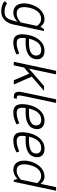

<svg xmlns="http://www.w3.org/2000/svg" viewBox="1094 -1834 948 3177"><g transform="rotate(90 1568.5 -246.0)"><path d="M421 -440 479 -430 402 -70 340 -60ZM402 -70 387 2Q373 68 342.5 114Q312 160 268 184Q224 208 168 208L180 153Q220 153 249 136.5Q278 120 299.5 74Q321 28 340 -60ZM421 -440 463 -500H493L479 -430ZM387 -150 417 -140Q417 -140 404.5 -125Q392 -110 370.5 -88Q349 -66 321 -44Q293 -22 260.5 -7Q228 8 195 8L207 -47Q242 -47 274 -62.5Q306 -78 331.5 -98.5Q357 -119 372 -134.5Q387 -150 387 -150ZM430 -350Q430 -350 421.5 -365.5Q413 -381 396 -401Q379 -421 353.5 -436.5Q328 -452 293 -452L305 -508Q338 -508 364 -493Q390 -478 409 -456Q428 -434 440 -412Q452 -390 458 -375Q464 -360 464 -360ZM293 -452Q251 -452 220 -435.5Q189 -419 166.5 -390Q144 -361 129.5 -325Q115 -289 107 -250Q99 -211 98 -174.5Q97 -138 107 -109Q117 -80 141 -63.5Q165 -47 207 -47L195 8Q140 8 106 -14Q72 -36 55 -73Q38 -110 36.5 -156Q35 -202 45 -250Q56 -298 77 -344Q98 -390 130.5 -427Q163 -464 206.5 -486Q250 -508 305 -508ZM35 111Q43 116 59.5 126Q76 136 105.5 144.5Q135 153 181 153L169 208Q114 208 76 194.5Q38 181 19 168Q0 155 0 155Z M864 -92 882 -45Q882 -45 855 -32Q828 -19 782.5 -5.5Q737 8 681 8L693 -48Q728 -48 758.5 -54.5Q789 -61 813 -70Q837 -79 850.5 -85.5Q864 -92 864 -92ZM561 -250H621Q605 -172 607.5 -128Q610 -84 631.5 -66Q653 -48 693 -48L681 8Q625 8 591.5 -18Q558 -44 550 -101Q542 -158 561 -250ZM820 -508Q875 -508 908.5 -487Q942 -466 954.5 -429.5Q967 -393 957 -347Q947 -301 919.5 -271Q892 -241 853.5 -224.5Q815 -208 772 -201.5Q729 -195 687 -195L610 -196L621 -251Q665 -249 710.5 -251Q756 -253 795.5 -262Q835 -271 862.5 -291.5Q890 -312 897 -347Q907 -393 884 -423Q861 -453 808 -453Q753 -453 715 -424Q677 -395 654.5 -348.5Q632 -302 621 -250H561Q571 -298 592.5 -344Q614 -390 646 -427Q678 -464 721.5 -486Q765 -508 820 -508Z M1099 -170 1116 -250 1404 -500H1484ZM1062 1 1003 0 1152 -700H1212ZM1308 0 1193 -270 1239 -320 1378 0Z M1591 -50 1581 0Q1542 0 1523.5 -15Q1505 -30 1501 -57Q1497 -84 1502.5 -119.5Q1508 -155 1517 -196L1624 -700H1684L1577 -196Q1568 -151 1562.5 -118Q1557 -85 1563 -67.5Q1569 -50 1591 -50ZM1591 -50H1615L1605 0H1581Z M2020 -92 2038 -45Q2038 -45 2011 -32Q1984 -19 1938.5 -5.5Q1893 8 1837 8L1849 -48Q1884 -48 1914.5 -54.5Q1945 -61 1969 -70Q1993 -79 2006.5 -85.5Q2020 -92 2020 -92ZM1717 -250H1777Q1761 -172 1763.5 -128Q1766 -84 1787.5 -66Q1809 -48 1849 -48L1837 8Q1781 8 1747.5 -18Q1714 -44 1706 -101Q1698 -158 1717 -250ZM1976 -508Q2031 -508 2064.5 -487Q2098 -466 2110.5 -429.5Q2123 -393 2113 -347Q2103 -301 2075.5 -271Q2048 -241 2009.5 -224.5Q1971 -208 1928 -201.5Q1885 -195 1843 -195L1766 -196L1777 -251Q1821 -249 1866.5 -251Q1912 -253 1951.5 -262Q1991 -271 2018.5 -291.5Q2046 -312 2053 -347Q2063 -393 2040 -423Q2017 -453 1964 -453Q1909 -453 1871 -424Q1833 -395 1810.5 -348.5Q1788 -302 1777 -250H1717Q1727 -298 1748.5 -344Q1770 -390 1802 -427Q1834 -464 1877.5 -486Q1921 -508 1976 -508Z M2485 -92 2503 -45Q2503 -45 2476 -32Q2449 -19 2403.5 -5.5Q2358 8 2302 8L2314 -48Q2349 -48 2379.5 -54.5Q2410 -61 2434 -70Q2458 -79 2471.5 -85.5Q2485 -92 2485 -92ZM2182 -250H2242Q2226 -172 2228.5 -128Q2231 -84 2252.5 -66Q2274 -48 2314 -48L2302 8Q2246 8 2212.5 -18Q2179 -44 2171 -101Q2163 -158 2182 -250ZM2441 -508Q2496 -508 2529.5 -487Q2563 -466 2575.5 -429.5Q2588 -393 2578 -347Q2568 -301 2540.5 -271Q2513 -241 2474.5 -224.5Q2436 -208 2393 -201.5Q2350 -195 2308 -195L2231 -196L2242 -251Q2286 -249 2331.5 -251Q2377 -253 2416.5 -262Q2456 -271 2483.5 -291.5Q2511 -312 2518 -347Q2528 -393 2505 -423Q2482 -453 2429 -453Q2374 -453 2336 -424Q2298 -395 2275.5 -348.5Q2253 -302 2242 -250H2182Q2192 -298 2213.5 -344Q2235 -390 2267 -427Q2299 -464 2342.5 -486Q2386 -508 2441 -508Z M2941 -60 3077 -700H3137L3003 -70ZM2941 -60 3003 -70 2988 0H2958ZM2988 -150 3018 -140Q3018 -140 3006 -125Q2994 -110 2972.5 -88Q2951 -66 2923 -44Q2895 -22 2862.5 -7Q2830 8 2797 8L2808 -47Q2836 -47 2862 -57.5Q2888 -68 2911 -83.5Q2934 -99 2951 -114Q2968 -129 2978 -139.5Q2988 -150 2988 -150ZM3031 -350Q3031 -350 3022.5 -365.5Q3014 -381 2997.5 -401Q2981 -421 2955.5 -436.5Q2930 -452 2895 -452L2906 -508Q2939 -508 2965 -493Q2991 -478 3010 -456Q3029 -434 3041 -412Q3053 -390 3059 -375Q3065 -360 3065 -360ZM2895 -452Q2853 -452 2822 -435.5Q2791 -419 2768.5 -390Q2746 -361 2731.5 -325Q2717 -289 2709 -250Q2700 -211 2699 -174.5Q2698 -138 2708 -109Q2718 -80 2742 -63.5Q2766 -47 2808 -47L2797 8Q2742 8 2708 -14Q2674 -36 2657 -73Q2640 -110 2638.5 -156Q2637 -202 2647 -250Q2657 -298 2678.5 -344Q2700 -390 2732 -427Q2764 -464 2807.5 -486Q2851 -508 2906 -508Z"/></g></svg>

Font: Epunda Sans Light
Style: Italic
Weight: 300
Italic angle: -12.0243°
Designer: Simon Atzbach
Foundry: typofactur
Version: Version 2.204